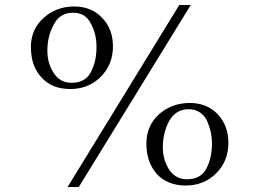

<svg xmlns="http://www.w3.org/2000/svg" viewBox="-20 -732 1040 770"><path d="M633 -142Q633 -92 658 -52Q684 -13 730 -13Q784 -13 807 -55Q830 -98 830 -156Q830 -206 808 -252Q784 -294 736 -294Q685 -294 658 -246Q633 -198 633 -142ZM567 -156Q567 -228 618 -274Q669 -319 741 -319Q810 -319 853 -274Q896 -228 896 -159Q896 -86 847 -37Q798 12 725 12Q652 12 609 -34Q567 -82 567 -156ZM104 -543Q104 -615 155 -660Q205 -706 278 -706Q347 -706 390 -660Q433 -616 433 -546Q433 -473 384 -424Q335 -375 262 -375Q187 -375 146 -422Q104 -467 104 -543ZM170 -529Q170 -478 195 -440Q220 -400 267 -400Q322 -400 344 -442Q367 -485 367 -543Q367 -598 344 -638Q323 -681 273 -681Q220 -681 196 -634Q170 -588 170 -529ZM251 18 699 -712H745L296 18Z"/></svg>

Font: Bailleul Roman
Style: Roman
Weight: 400
Version: Version 1